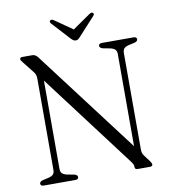

<svg xmlns="http://www.w3.org/2000/svg" viewBox="-93 -950 920 1031"><g transform="rotate(-10 367.0 -435.0)"><path d="M251.5 -13.5Q251.5 0 234 0H62.5Q44.5 0 44.5 -13.5Q44.5 -24 60.5 -29L95.5 -37Q112.5 -41.5 120 -49.5Q127.5 -57.5 127.5 -74V-571.5Q127.5 -585.5 123.8 -594.5Q120 -603.5 110 -615.5L64.5 -673Q55 -684 55 -690Q55 -700 68.5 -700H123Q139.5 -700 152.5 -683L576 -124V-626Q576 -642.5 568.2 -650.5Q560.5 -658.5 543 -663L501 -671Q484.5 -676.5 484.5 -686.5Q484.5 -700 502.5 -700H674Q692 -700 692 -686.5Q692 -676 676 -671L640.5 -663Q624 -658.5 616.5 -650.5Q609 -642.5 609 -626V-98Q609 -80.5 619 -66.5L646 -30.5Q655.5 -17 655.5 -11Q655.5 0 640.5 0H573.5Q559 0 559 -13Q559 -21.5 556.2 -28Q553.5 -34.5 544 -47L160.5 -555V-74Q160.5 -57.5 168 -49.5Q175.5 -41.5 193 -37L235.5 -29Q251.5 -24 251.5 -13.5ZM392.5 -753.5Q386 -746 380.5 -741.8Q375 -737.5 367 -737.5Q359 -737.5 353 -741.8Q347 -746 340 -753.5L251.5 -850Q242 -860.5 250.5 -867.5Q258 -873 270 -864.5L366.5 -797.5L463 -864.5Q475.5 -873 482.5 -867.5Q491 -861 481 -850Z"/></g></svg>

Font: Fraunces 72pt Soft Light
Style: Regular
Weight: 300
Version: Version 1.000;[b76b70a41]